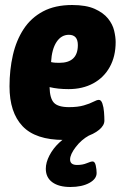

<svg xmlns="http://www.w3.org/2000/svg" viewBox="-20 -551 494 767"><path d="M235 8Q122 8 70 -47Q18 -102 18 -206Q18 -272 31.5 -331Q45 -390 74.5 -435Q104 -480 152 -505.5Q200 -531 268 -531Q324 -531 358.5 -515.5Q393 -500 411.5 -477Q430 -454 436 -428.5Q442 -403 442 -383Q442 -326 418.5 -283.5Q395 -241 352.5 -218Q310 -195 254 -195Q232 -195 213.5 -197Q195 -199 178 -203Q179 -158 195.5 -140.5Q212 -123 256 -123Q291 -123 315 -130Q339 -137 353 -144.5Q367 -152 375 -152Q384 -152 389 -137.5Q394 -123 395.5 -103.5Q397 -84 397 -69Q397 -50 376 -32.5Q355 -15 318.5 -3.5Q282 8 235 8ZM217 -300Q291 -300 291 -371Q291 -412 255 -412Q225 -412 206 -383.5Q187 -355 184 -303Q192 -301 200.5 -300.5Q209 -300 217 -300ZM261 196Q215 196 189 177Q163 158 163 123Q163 98 177.5 70Q192 42 216.5 19Q241 -4 271 -17L336 -10Q305 7 282.5 36.5Q260 66 260 86Q260 108 288 108Q310 108 326.5 101Q343 94 350 94Q359 94 362.5 110Q366 126 366 140Q366 164 336.5 180Q307 196 261 196Z"/></svg>

Font: Asap Condensed Condensed ExtraBold
Style: Italic
Weight: 800
Width: 3
Italic angle: -6°
Designer: Pablo Cosgaya
Foundry: Omnibus-Type
Version: Version 3.001; ttfautohint (v1.8.4.7-5d5b)